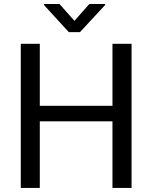

<svg xmlns="http://www.w3.org/2000/svg" viewBox="-20 -927 753 947"><path d="M628.9 0H534.7V-328.6H176.3V0H82.5V-710.9H176.3V-405.3H534.7V-710.9H628.9ZM347.2 -824.2 420.4 -907.2H498.5V-902.3L374.5 -768.6H319.3L196.8 -902.3V-907.2H273.4Z"/></svg>

Font: Roboto
Style: Regular
Weight: 400
Designer: Google
Version: Version 2.001047; 2015